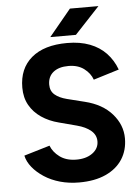

<svg xmlns="http://www.w3.org/2000/svg" viewBox="-60 -934 726 993"><g transform="rotate(-5 303.5 -438.0)"><path d="M311 12Q258 12 212 -1Q166 -14 130 -37.5Q94 -61 70.5 -90Q47 -119 40 -151L174 -191Q187 -157 220 -132.5Q253 -108 303 -107Q356 -106 389.5 -130Q423 -154 423 -192Q423 -225 396.5 -247.5Q370 -270 324 -282L233 -306Q182 -319 143 -345.5Q104 -372 82 -411Q60 -450 60 -502Q60 -601 125.5 -656.5Q191 -712 311 -712Q378 -712 428.5 -692.5Q479 -673 513 -637Q547 -601 565 -552L432 -511Q420 -545 388 -569Q356 -593 307 -593Q257 -593 228.5 -570Q200 -547 200 -505Q200 -472 222.5 -453Q245 -434 284 -424L376 -401Q466 -379 516 -322Q566 -265 566 -195Q566 -133 536 -86.5Q506 -40 449 -14Q392 12 311 12ZM227 -750 341 -888H489L360 -750Z"/></g></svg>

Font: Figtree
Style: Bold
Weight: 700
Designer: Erik Kennedy
Foundry: Erik Kennedy
Version: Version 2.001;gftools[0.9.30]